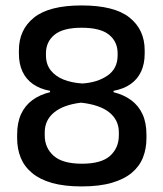

<svg xmlns="http://www.w3.org/2000/svg" viewBox="-20 -672 601 706"><path d="M280 13.5Q216.5 13.5 171.5 0.8Q126.5 -12 98 -35.8Q69.5 -59.5 56.2 -92Q43 -124.5 43 -164V-177Q43 -221 57.5 -252.5Q72 -284 99.2 -304Q126.5 -324 164 -333V-338Q126.5 -345 101 -363Q75.5 -381 62.5 -409.2Q49.5 -437.5 49.5 -474.5V-487Q49.5 -563 105.2 -607.5Q161 -652 280 -652Q400.5 -652 456.2 -607.5Q512 -563 512 -487V-474.5Q512 -437.5 499 -409.2Q486 -381 460.5 -363Q435 -345 397.5 -338V-333Q435.5 -323.5 462.5 -303.5Q489.5 -283.5 504 -252.2Q518.5 -221 518.5 -177V-164Q518.5 -125.5 505.8 -93Q493 -60.5 464.8 -36.8Q436.5 -13 391 0.2Q345.5 13.5 280 13.5ZM281.5 -70Q353 -70 385 -99.2Q417 -128.5 417 -174V-185.5Q417 -230.5 381.8 -258.8Q346.5 -287 278 -294.5Q212.5 -286.5 178.5 -258.2Q144.5 -230 144.5 -185.5V-174Q144.5 -128.5 177.2 -99.2Q210 -70 281.5 -70ZM283 -365Q338 -368.5 375.2 -394Q412.5 -419.5 412.5 -468.5V-476Q412.5 -518.5 381 -544.2Q349.5 -570 280 -570Q212 -570 180.5 -544.2Q149 -518.5 149 -476V-468.5Q149 -436 166.2 -413.8Q183.5 -391.5 213.5 -379.5Q243.5 -367.5 283 -365Z"/></svg>

Font: Anek Gujarati Medium Medium
Style: Regular
Weight: 500
Version: Version 1.003